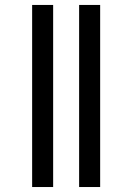

<svg xmlns="http://www.w3.org/2000/svg" viewBox="-20 -708 535 776"><path d="M109.9 47.9V-688H194.8V47.9ZM299.8 47.9V-688H384.8V47.9Z"/></svg>

Font: Sarala
Style: Regular
Weight: 400
Designer: Andres Torresi
Foundry: Huerta Tipografica
Version: Version 1.004;PS 001.003;hotconv 1.0.70;makeotf.lib2.5.58329